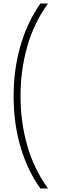

<svg xmlns="http://www.w3.org/2000/svg" viewBox="-20 -886 320 1084"><path d="M57 -343Q57 -498 96.5 -631Q136 -764 208 -866H251Q172 -757 134 -624Q96 -491 96 -343Q96 -196 134 -63.5Q172 69 251 178H208Q135 76 96 -56Q57 -188 57 -343Z"/></svg>

Font: Noto Sans Malayalam UI SemiCondensed ExtraLight
Style: Regular
Weight: 200
Width: 4
Designer: Jelle Bosma - Monotype Design Team
Foundry: Monotype Imaging Inc.
Version: Version 2.104; ttfautohint (v1.8.4.7-5d5b)